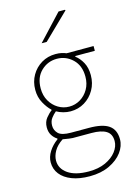

<svg xmlns="http://www.w3.org/2000/svg" viewBox="-140 -790 760 1095"><g transform="rotate(-15 240.0 -243.0)"><path d="M250 234Q189 234 145 217Q101 200 77.5 170Q54 140 54 100Q54 68 73.5 37Q93 6 126 -18V-22Q108 -33 96 -52Q84 -71 84 -98Q84 -131 102.5 -153.5Q121 -176 136 -186V-190Q114 -210 95 -244.5Q76 -279 76 -322Q76 -370 98 -408Q120 -446 157 -468Q194 -490 240 -490Q260 -490 276 -486.5Q292 -483 302 -478H462V-450H346V-446Q370 -428 387 -397Q404 -366 404 -322Q404 -274 382 -235.5Q360 -197 323 -174.5Q286 -152 240 -152Q219 -152 197 -158Q175 -164 158 -174Q142 -161 129 -143.5Q116 -126 116 -100Q116 -73 135.5 -53.5Q155 -34 210 -34H316Q396 -34 433 -8Q470 18 470 74Q470 114 443 150.5Q416 187 366.5 210.5Q317 234 250 234ZM240 -180Q275 -180 305 -198Q335 -216 353.5 -248Q372 -280 372 -322Q372 -387 333 -424.5Q294 -462 240 -462Q186 -462 147 -424.5Q108 -387 108 -322Q108 -280 126.5 -248Q145 -216 175 -198Q205 -180 240 -180ZM252 206Q309 206 350.5 187Q392 168 415 138Q438 108 438 76Q438 34 408.5 16Q379 -2 322 -2H212Q208 -2 191 -4Q174 -6 154 -10Q118 14 102 42.5Q86 71 86 98Q86 146 129.5 176Q173 206 252 206ZM180 -570 320 -720H358L360 -716L210 -570Z"/></g></svg>

Font: Mada ExtraLight
Style: Regular
Weight: 250
Designer: Khaled Hosny
Version: Version 1.5